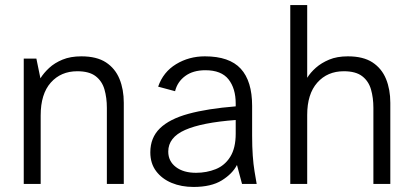

<svg xmlns="http://www.w3.org/2000/svg" viewBox="-20 -728 1637 760"><path d="M74 0V-496H124L140 -418Q153 -439 174.5 -459Q196 -479 227.5 -492Q259 -505 302 -505Q363 -505 399.5 -481Q436 -457 453 -415.5Q470 -374 470 -321V0H403V-301Q403 -341 393.5 -374Q384 -407 358.5 -426.5Q333 -446 286 -446Q221 -446 181 -401Q141 -356 141 -271V0Z M746 12Q698 12 659.5 -4Q621 -20 598 -50.5Q575 -81 575 -125Q575 -183 613 -220Q651 -257 726 -277.5Q801 -298 913 -307V-318Q913 -378 884.5 -414Q856 -450 793 -450Q744 -450 713 -427Q682 -404 673 -367L606 -385Q626 -443 677 -474Q728 -505 791 -505Q888 -505 933 -456Q978 -407 978 -309V-191Q978 -147 980.5 -112Q983 -77 987.5 -50Q992 -23 996 0H938L918 -75Q900 -40 858 -14Q816 12 746 12ZM756 -44Q798 -44 834 -58.5Q870 -73 891.5 -107.5Q913 -142 913 -199V-253Q779 -243 712.5 -213.5Q646 -184 646 -128Q646 -90 676 -67Q706 -44 756 -44Z M1129 0V-708H1196V-420Q1209 -441 1230.5 -460Q1252 -479 1283 -492Q1314 -505 1357 -505Q1418 -505 1454.5 -481Q1491 -457 1508 -415.5Q1525 -374 1525 -321V0H1458V-301Q1458 -341 1448.5 -374Q1439 -407 1413.5 -426.5Q1388 -446 1341 -446Q1276 -446 1236 -401Q1196 -356 1196 -273V0Z"/></svg>

Font: Atkinson Hyperlegible Next Light
Style: Regular
Weight: 300
Designer: Elliott Scott, Megan Eiswerth, Linus Boman, Theodore Petrosky, Letters from Sweden
Foundry: Applied Design Works, Letters from Sweden
Version: Version 2.001